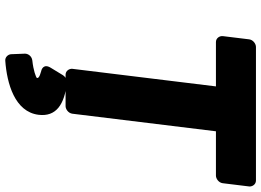

<svg xmlns="http://www.w3.org/2000/svg" viewBox="-148 -570 967 710"><g transform="rotate(90 335.0 -215.5)"><path d="M235 0C234 11 242 25 257 25H373C384 25 399 15 401 0L466 -531H630C641 -531 656 -541 658 -556L670 -654C671 -665 663 -679 648 -679H154C143 -679 128 -669 126 -654L114 -556C113 -545 121 -531 136 -531H300ZM286 20C276 19 265 25 259 34L231 80C215 106 237 114 243 115C269 122 269 127 269 131C265 135 241 144 204 148C188 150 178 164 179 177L181 227C182 238 192 249 205 248C289 242 394 213 405 125C413 60 367 29 286 20Z"/></g></svg>

Font: Falling Sky
Style: BlkObl
Weight: 900
Designer: Paul D. Hunt
Foundry: Adobe Systems Incorporated
Version: Version 1.02